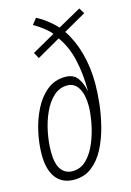

<svg xmlns="http://www.w3.org/2000/svg" viewBox="-119 -828 613 898"><g transform="rotate(-15 187.5 -379.0)"><path d="M126 9.8Q69.3 9.8 39.1 -29.5Q8.8 -68.8 8.8 -142.1Q8.8 -193.8 21 -250.2Q33.2 -306.6 57.9 -355.7Q82.5 -404.8 120.1 -435.3Q157.7 -465.8 208 -465.8Q249 -465.8 268.1 -439Q287.1 -412.1 293.5 -377.4H294.9Q294.9 -459.5 278.8 -528.6Q262.7 -597.7 226.1 -647.5L112.8 -582.5L97.2 -611.8L208 -674.3Q197.3 -689 174.3 -707Q151.4 -725.1 126 -739.3L148.9 -768.1Q198.7 -742.7 243.7 -695.3L355.5 -757.8L372.1 -730.5L263.7 -668.9Q299.3 -616.2 318.1 -546.9Q336.9 -477.5 336.9 -400.4Q336.9 -357.4 331.1 -303.2Q325.2 -249 311 -194.1Q296.9 -139.2 272.9 -93Q249 -46.9 212.6 -18.6Q176.3 9.8 126 9.8ZM128.9 -30.8Q169.4 -30.8 198 -60.1Q226.6 -89.4 244.6 -133.5Q262.7 -177.7 271.5 -224.9Q280.3 -272 280.3 -307.1Q280.3 -361.3 261.2 -393.1Q242.2 -424.8 207.5 -424.8Q169.4 -424.8 140.9 -398.4Q112.3 -372.1 93 -329.8Q73.7 -287.6 64 -238.5Q54.2 -189.5 54.2 -144.5Q54.2 -85.4 74.2 -58.1Q94.2 -30.8 128.9 -30.8Z"/></g></svg>

Font: Open Sans Condensed Light
Style: Italic
Weight: 300
Width: 3
Italic angle: -12°
Designer: Monotype Design Team
Foundry: Monotype Imaging Inc.
Version: Version 3.000; ttfautohint (v1.8.4)